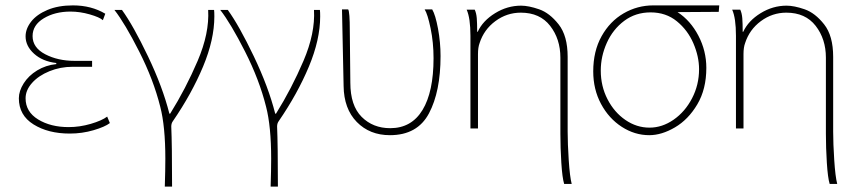

<svg xmlns="http://www.w3.org/2000/svg" viewBox="-20 -504 3165 713"><path d="M189 -270Q138 -276 106.5 -304.5Q75 -333 75 -369Q75 -397 95.5 -423.5Q116 -450 156 -467Q196 -484 251 -484Q319 -484 371 -453L362 -429Q350 -440 313.5 -450.5Q277 -461 242 -461Q184 -461 142.5 -436Q101 -411 101 -370Q101 -327 148 -302.5Q195 -278 257 -278H322V-256H250Q204 -256 163.5 -239.5Q123 -223 99 -196Q75 -169 75 -139Q75 -89 121.5 -60.5Q168 -32 235 -32Q276 -32 317 -44Q358 -56 378 -71L388 -47Q370 -33 327.5 -20.5Q285 -8 239 -8Q159 -8 104.5 -42Q50 -76 50 -139Q50 -166 68 -194.5Q86 -223 118 -242.5Q150 -262 189 -266Z M592 189Q594 127 594 86Q594 -35 575 -108Q550 -208 497 -312.5Q444 -417 405 -467H433Q475 -409 529.5 -295Q584 -181 609 -82H612Q670 -175 714 -278Q758 -381 753 -467H775Q776 -459 776 -443Q776 -357 734 -256.5Q692 -156 622 -54Q616 -46 616 -34Q619 34 619 189Z M985 189Q987 127 987 86Q987 -35 968 -108Q943 -208 890 -312.5Q837 -417 798 -467H826Q868 -409 922.5 -295Q977 -181 1002 -82H1005Q1063 -175 1107 -278Q1151 -381 1146 -467H1168Q1169 -459 1169 -443Q1169 -357 1127 -256.5Q1085 -156 1015 -54Q1009 -46 1009 -34Q1012 34 1012 189Z M1585 -469Q1597 -449 1606.5 -398Q1616 -347 1616 -296Q1616 -164 1573 -83Q1530 -2 1428 -2Q1353 -2 1305 -51Q1257 -100 1256 -185L1250 -469H1273Q1279 -460 1279 -390L1281 -197Q1281 -112 1323 -70Q1365 -28 1429 -28Q1508 -28 1549 -95.5Q1590 -163 1590 -288Q1590 -346 1579 -399Q1568 -452 1557 -469Z M1754 -386Q1773 -427 1818.5 -455Q1864 -483 1915 -483Q1943 -483 1982 -469.5Q2021 -456 2054.5 -413.5Q2088 -371 2088 -293V-15Q2088 29 2092 90.5Q2096 152 2103 179H2075Q2068 156 2064.5 100.5Q2061 45 2061 -7V-290Q2061 -359 2023 -408Q1985 -457 1914 -457Q1862 -457 1819.5 -425.5Q1777 -394 1761 -344Q1755 -328 1755 -303V-27H1727V-371Q1727 -437 1713 -468H1743Q1749 -455 1750.5 -436.5Q1752 -418 1752 -386Z M2649 -460 2496 -459Q2544 -428 2573.5 -371.5Q2603 -315 2603 -252Q2603 -173 2569.5 -116.5Q2536 -60 2486.5 -31Q2437 -2 2391 -2Q2337 -2 2289 -33Q2241 -64 2212 -118Q2183 -172 2183 -239Q2183 -314 2214 -369.5Q2245 -425 2296 -454.5Q2347 -484 2406 -484H2530H2619H2651ZM2576 -247Q2576 -294 2555 -343Q2534 -392 2493.5 -425Q2453 -458 2396 -458Q2340 -458 2298 -426.5Q2256 -395 2233.5 -345Q2211 -295 2211 -242Q2211 -184 2236 -135.5Q2261 -87 2302.5 -58.5Q2344 -30 2392 -30Q2439 -30 2481.5 -59.5Q2524 -89 2550 -139Q2576 -189 2576 -247Z M2740 -386Q2759 -427 2804.5 -455Q2850 -483 2901 -483Q2929 -483 2968 -469.5Q3007 -456 3040.5 -413.5Q3074 -371 3074 -293V-15Q3074 29 3078 90.5Q3082 152 3089 179H3061Q3054 156 3050.5 100.5Q3047 45 3047 -7V-290Q3047 -359 3009 -408Q2971 -457 2900 -457Q2848 -457 2805.5 -425.5Q2763 -394 2747 -344Q2741 -328 2741 -303V-27H2713V-371Q2713 -437 2699 -468H2729Q2735 -455 2736.5 -436.5Q2738 -418 2738 -386Z"/></svg>

Font: LINE Seed Sans KR Thin
Style: Regular
Weight: 250
Designer: LINE BX Design & Sandoll Inc & Dalton Maag Ltd
Foundry: Sandoll Inc.
Version: Version 1.000